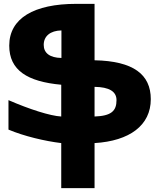

<svg xmlns="http://www.w3.org/2000/svg" viewBox="-20 -734 831 997"><path d="M471 -421V-714H376C156 -714 28 -639 28 -497C28 -369 122 -310 298 -294V-129C241 -132 132 -167 24 -214V-61C104 -27 214 -1 298 9V243H471V9C653 -2 763 -83 763 -219C763 -348 672 -417 471 -421ZM207 -501C207 -546 241 -575 299 -576V-433C238 -434 207 -459 207 -501ZM471 -129V-283C547 -282 585 -259 585 -214C585 -158 558 -132 471 -129Z"/></svg>

Font: Noto Sans Armenian SemiCondensed Black
Style: Regular
Weight: 900
Width: 4
Designer: Monotype Design Team
Foundry: Monotype Imaging Inc.
Version: Version 2.008